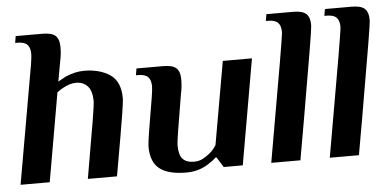

<svg xmlns="http://www.w3.org/2000/svg" viewBox="-48 -752 1731 853"><g transform="rotate(-5 817.5 -325.0)"><path d="M105 -530Q110 -562 110 -575Q110 -603 97 -616.5Q84 -630 53 -630H43L48 -660H168Q208 -660 225 -645Q242 -630 242 -593Q242 -562 235 -530L219 -442Q234 -451 253 -461Q297 -480 336 -480Q407 -480 452.5 -449Q498 -418 498 -344Q498 -329 488.5 -269Q479 -209 442 0H312Q344 -182 356 -255.5Q368 -329 368 -340Q368 -387 348.5 -408.5Q329 -430 297 -430Q269 -430 237 -412Q224 -405 211 -395L142 0H12Z M593 -119Q593 -133 600.5 -181Q608 -229 627 -340Q632 -372 632 -385Q632 -413 619 -426.5Q606 -440 575 -440H565L570 -470H690Q730 -470 747 -455Q764 -440 764 -403Q764 -372 757 -340Q738 -227 730 -176.5Q722 -126 722 -114Q722 -71 738.5 -53Q755 -35 789 -35Q810 -35 827 -43.5Q844 -52 862 -67Q877 -80 890 -100L955 -470H1085L1003 0H918L890 -45H885Q871 -31 848 -17Q805 10 751 10Q670 10 631.5 -20.5Q593 -51 593 -119Z M1228 -575Q1228 -603 1215 -616.5Q1202 -630 1171 -630H1161L1166 -660H1286Q1326 -660 1343 -645Q1360 -630 1360 -593Q1360 -582 1344.5 -489Q1329 -396 1289 -165L1260 0H1130Q1186 -318 1207 -441Q1228 -564 1228 -575Z M1489 -575Q1489 -603 1476 -616.5Q1463 -630 1432 -630H1422L1427 -660H1547Q1587 -660 1604 -645Q1621 -630 1621 -593Q1621 -582 1605.5 -489Q1590 -396 1550 -165L1521 0H1391Q1447 -318 1468 -441Q1489 -564 1489 -575Z"/></g></svg>

Font: Philosopher
Style: Bold Italic
Weight: 700
Italic angle: -10°
Designer: Jovanny Lemonad
Foundry: Jovanny Lemonad
Version: Version 2.000